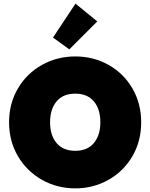

<svg xmlns="http://www.w3.org/2000/svg" viewBox="-20 -1031 828 1058"><path d="M395 7Q295 7 211.5 -40Q128 -87 79 -170Q30 -253 30 -357Q30 -461 79 -544Q128 -627 211.5 -673.5Q295 -720 395 -720Q495 -720 578 -673.5Q661 -627 709.5 -544Q758 -461 758 -357Q758 -253 709.5 -170Q661 -87 577.5 -40Q494 7 395 7ZM395 -200Q461 -200 497 -242.5Q533 -285 533 -357Q533 -430 497 -472.5Q461 -515 395 -515Q328 -515 292 -472.5Q256 -430 256 -357Q256 -285 292 -242.5Q328 -200 395 -200ZM362 -759 272 -824 396 -1011 516 -913Z"/></svg>

Font: Fz Poppins Black
Style: Regular
Weight: 900
Designer: Ninad Kale (Devanagari), Jonny Pinhorn (Latin)
Foundry: Indian Type Foundry
Version: Vit hóa bi Vntype.Com & FontZin.Com